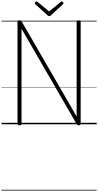

<svg xmlns="http://www.w3.org/2000/svg" viewBox="-20 -1698 1341 2623"><path d="M246 14Q219 14 219 -5V-1401Q219 -1411 226 -1415.5Q233 -1420 246 -1420Q257 -1420 264 -1416.5Q271 -1413 276 -1405L1027 -106V-1401Q1027 -1411 1034 -1415.5Q1041 -1420 1055 -1420Q1082 -1420 1082 -1401V-5Q1082 5 1075.5 9.5Q1069 14 1056 14Q1044 14 1038.5 10.5Q1033 7 1027 -3L274 -1305V-5Q274 5 267.5 9.5Q261 14 246 14ZM824 -1678Q832 -1678 839.5 -1670.5Q847 -1663 847 -1654Q847 -1652 846 -1649Q845 -1646 842 -1642L677 -1490Q671 -1485 666 -1481.5Q661 -1478 651 -1478Q642 -1478 637 -1481.5Q632 -1485 627 -1491L461 -1642Q458 -1646 457 -1649.5Q456 -1653 456 -1655Q456 -1664 463.5 -1671Q471 -1678 479 -1678Q483 -1678 486.5 -1675.5Q490 -1673 495 -1670L651 -1542L808 -1670Q812 -1673 815.5 -1675.5Q819 -1678 824 -1678ZM0 895H1301V905H0ZM0 -20H1301V0H0ZM0 -505H1301V-500H0ZM0 -1415H1301V-1405H0Z"/></svg>

Font: Playwrite BE WAL Guides
Style: Regular
Weight: 400
Designer: Veronika Burian, José Scaglione
Foundry: TypeTogether
Version: Version 1.003